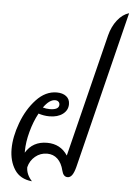

<svg xmlns="http://www.w3.org/2000/svg" viewBox="-67 -1073 809 1171"><g transform="rotate(5 337.5 -487.5)"><path d="M675 -1024 436 -61Q427 -27 415.5 -11Q404 5 388 5Q362 5 353 -32Q342 -78 316 -102.5Q290 -127 252 -127Q211 -127 179.5 -101Q148 -75 138 -34Q138 10 174 49Q101 42 67 -10.5Q33 -63 33 -137Q33 -211 65 -297.5Q97 -384 153 -444Q209 -504 278 -504Q314 -504 336 -487Q358 -470 358 -439Q358 -402 327 -378.5Q296 -355 245 -355Q211 -355 178 -366Q150 -315 132.5 -250Q115 -185 115 -131V-121Q158 -193 246 -193Q328 -193 372 -126L559 -878Q573 -933 604 -972.5Q635 -1012 675 -1024ZM201 -405Q222 -399 244 -399Q271 -399 285.5 -407Q300 -415 300 -431Q300 -442 292.5 -449Q285 -456 272 -456Q237 -456 201 -405Z"/></g></svg>

Font: Srisakdi
Style: Bold
Weight: 700
Designer: Cadson Demak Co.,Ltd.
Foundry: Cadson Demak Co.,Ltd.
Version: Version 1.000